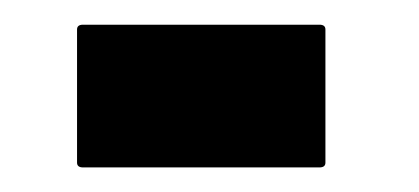

<svg xmlns="http://www.w3.org/2000/svg" viewBox="-20 -426 343 157"><path d="M241.2 -289.1H47.9Q43 -289.1 43 -293V-401.9Q43 -405.8 47.9 -405.8H241.2Q246.1 -405.8 246.1 -401.9V-293Q246.1 -289.1 241.2 -289.1Z"/></svg>

Font: WRV
Style: Display
Weight: 400
Designer: Will Viles x Danh Hong
Version: Version 8.001; ttfautohint (v1.8.3)